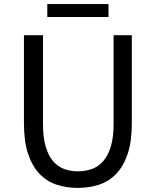

<svg xmlns="http://www.w3.org/2000/svg" viewBox="-20 -905 761 938"><path d="M360 13Q304 13 256 -3Q208 -19 172.5 -56.5Q137 -94 117 -154Q97 -214 97 -303V-733H190V-300Q190 -234 203 -189.5Q216 -145 239 -118Q262 -91 293 -79.5Q324 -68 360 -68Q397 -68 429 -79.5Q461 -91 484.5 -118Q508 -145 521.5 -189.5Q535 -234 535 -300V-733H624V-303Q624 -214 604 -154Q584 -94 548.5 -56.5Q513 -19 464.5 -3Q416 13 360 13ZM211 -885H510V-822H211Z"/></svg>

Font: SpoqaHanSans-Regular
Style: Regular
Weight: 400
Designer: [Spoqa Han Sans] Dong-huui Kim \uAE40 \uB3D9 \uD718  Younghwa Kang \uAC15 \uC601 \uD654  [Noto Sans] Ryoko NISHIZUKA \u8
Foundry: Spoqa (http://www.spoqa-han-sans.com)
Version: Version 2.000